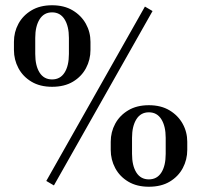

<svg xmlns="http://www.w3.org/2000/svg" viewBox="-20 -705 765 730"><path d="M324 -546V-515Q324 -478 307 -446Q290 -414 257.5 -394.5Q225 -375 178 -375Q132 -375 99.5 -394.5Q67 -414 50 -446Q33 -478 33 -515V-546Q33 -583 50 -614.5Q67 -646 99.5 -665.5Q132 -685 178 -685Q224 -685 256.5 -665.5Q289 -646 306.5 -614.5Q324 -583 324 -546ZM531 -680 560 -663 185 0 156 -17ZM242 -561Q242 -605 225.5 -631.5Q209 -658 178 -658Q147 -658 130.5 -631.5Q114 -605 114 -561V-500Q114 -455 130.5 -429Q147 -403 178 -403Q209 -403 225.5 -429Q242 -455 242 -500ZM692 -166V-135Q692 -98 675 -66Q658 -34 625.5 -14.5Q593 5 546 5Q500 5 467.5 -14.5Q435 -34 418 -66Q401 -98 401 -135V-166Q401 -203 418 -234.5Q435 -266 467.5 -285.5Q500 -305 546 -305Q592 -305 624.5 -285.5Q657 -266 674.5 -234.5Q692 -203 692 -166ZM610 -181Q610 -225 593.5 -251.5Q577 -278 546 -278Q515 -278 498.5 -251.5Q482 -225 482 -181V-120Q482 -75 498.5 -49Q515 -23 546 -23Q577 -23 593.5 -49Q610 -75 610 -120Z"/></svg>

Font: Inria Serif
Style: Bold
Weight: 700
Designer: Black Foundry Team
Foundry: Black Foundry
Version: Version 1.000; ttfautohint (v1.8.3)